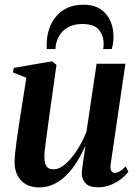

<svg xmlns="http://www.w3.org/2000/svg" viewBox="-20 -785 586 816"><path d="M146.5 11.5Q113.5 11.5 90.2 -1.8Q67 -15 54.5 -39Q42 -63 42 -95.5Q42 -110 44.2 -132.8Q46.5 -155.5 50 -181.8Q53.5 -208 57.2 -231.8Q61 -255.5 63 -271L92 -454.5L35 -477L38.5 -496.5L201 -524.5L220 -509.5L188 -281Q185.5 -262.5 182.2 -238.2Q179 -214 175.8 -190.2Q172.5 -166.5 170.5 -147.5Q168.5 -128.5 168.5 -119Q168.5 -101 172.2 -89Q176 -77 184.8 -71.2Q193.5 -65.5 208 -65.5Q232.5 -65.5 258.2 -88Q284 -110.5 307.5 -147Q331 -183.5 347.5 -225L390.5 -514H513L450 -85Q448 -68 452.8 -59.2Q457.5 -50.5 467 -50.5Q477 -50.5 489.2 -57.2Q501.5 -64 514 -78L525.5 -55.5Q514 -39.5 494.5 -24.2Q475 -9 449.8 1Q424.5 11 396 11Q359 11 343.2 -6.5Q327.5 -24 327.5 -49Q327.5 -53.5 329 -66.5Q330.5 -79.5 333 -96.5Q335.5 -113.5 338.2 -131.2Q341 -149 343 -163H341.5Q326.5 -129 307 -97.5Q287.5 -66 263.2 -41.5Q239 -17 209.8 -2.8Q180.5 11.5 146.5 11.5ZM178.5 -576.5Q178.5 -581 178.5 -585Q178.5 -589 178.5 -596.5Q178.5 -631 188.8 -661.5Q199 -692 218.8 -715.5Q238.5 -739 267.5 -752Q296.5 -765 334.5 -765Q379 -765 407 -746.2Q435 -727.5 448.8 -696.5Q462.5 -665.5 462.5 -628Q462 -609 459.8 -597.2Q457.5 -585.5 455 -576.5H418.5Q419 -580 419.8 -585Q420.5 -590 420.5 -600Q420 -635 399.8 -659Q379.5 -683 329 -683Q293 -683 267.8 -668.2Q242.5 -653.5 229.5 -629.2Q216.5 -605 215.5 -576.5Z"/></svg>

Font: Merriweather 120pt SemiBold
Style: Italic
Weight: 600
Italic angle: -7.8°
Version: Version 2.101